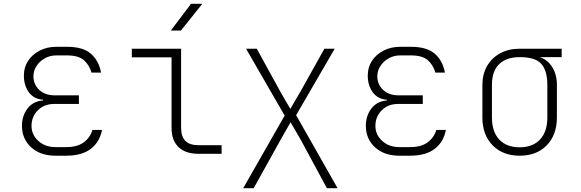

<svg xmlns="http://www.w3.org/2000/svg" viewBox="-20 -805 3040 1005"><path d="M326 10H270Q191 10 143 -34Q95 -78 95 -146Q95 -199 124 -237Q153 -275 205 -279V-283Q158 -286 131.5 -321.5Q105 -357 105 -410Q105 -453 127 -486.5Q149 -520 187.5 -540Q226 -560 275 -560H331Q414 -560 455.5 -524Q497 -488 509 -425H459Q447 -466 418.5 -490.5Q390 -515 331 -515H275Q242 -515 215 -500Q188 -485 171.5 -460Q155 -435 155 -406Q155 -363 185.5 -334.5Q216 -306 265 -306H393V-261H265Q211 -261 178 -227.5Q145 -194 145 -146Q145 -100 180.5 -67.5Q216 -35 270 -35H326Q385 -35 418.5 -60Q452 -85 464 -125H514Q502 -62 455.5 -26Q409 10 326 10Z M1018 0Q951 0 914.5 -35Q878 -70 878 -135V-505H670V-550H928V-135Q928 -45 1018 -45H1140V0ZM874 -645 980 -785H1039L927 -645Z M1253 180 1470 -200 1268 -550H1324L1446 -328Q1455 -311 1471.5 -283Q1488 -255 1500 -235Q1511 -255 1527.5 -283Q1544 -311 1554 -328L1678 -550H1732L1530 -202L1747 180H1691L1555 -72Q1546 -88 1529.5 -116Q1513 -144 1501 -165Q1489 -144 1473 -116Q1457 -88 1448 -72L1308 180Z M2126 10H2070Q1991 10 1943 -34Q1895 -78 1895 -146Q1895 -199 1924 -237Q1953 -275 2005 -279V-283Q1958 -286 1931.5 -321.5Q1905 -357 1905 -410Q1905 -453 1927 -486.5Q1949 -520 1987.5 -540Q2026 -560 2075 -560H2131Q2214 -560 2255.5 -524Q2297 -488 2309 -425H2259Q2247 -466 2218.5 -490.5Q2190 -515 2131 -515H2075Q2042 -515 2015 -500Q1988 -485 1971.5 -460Q1955 -435 1955 -406Q1955 -363 1985.5 -334.5Q2016 -306 2065 -306H2193V-261H2065Q2011 -261 1978 -227.5Q1945 -194 1945 -146Q1945 -100 1980.5 -67.5Q2016 -35 2070 -35H2126Q2185 -35 2218.5 -60Q2252 -85 2264 -125H2314Q2302 -62 2255.5 -26Q2209 10 2126 10Z M2700 10Q2612 10 2558.5 -44.5Q2505 -99 2505 -190V-360Q2505 -417 2529.5 -459.5Q2554 -502 2598 -526Q2642 -550 2700 -550H2920V-506H2805Q2846 -493 2870.5 -454Q2895 -415 2895 -360V-190Q2895 -99 2842 -44.5Q2789 10 2700 10ZM2700 -34Q2769 -34 2807 -75Q2845 -116 2845 -190V-360Q2845 -434 2814 -470Q2783 -506 2700 -506Q2632 -506 2593.5 -470Q2555 -434 2555 -360V-190Q2555 -116 2593 -75Q2631 -34 2700 -34Z"/></svg>

Font: NKDuy Mono Thin
Style: Regular
Weight: 100
Monospace: yes
Designer: NKDuy
Foundry: NKDuy
Version: Version 2.251; ttfautohint (v1.8.4.7-5d5b)